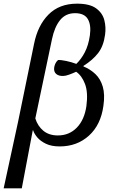

<svg xmlns="http://www.w3.org/2000/svg" viewBox="-52 -790 645 1049"><path d="M-32 239 47 -126 134 -550Q154 -651 213 -710.5Q272 -770 369 -770Q438 -770 473 -744.5Q508 -719 518 -680Q528 -641 522 -600Q514 -539 484.5 -500.5Q455 -462 404 -430V-427Q441 -412 469 -385.5Q497 -359 509.5 -316.5Q522 -274 513 -212Q499 -108 434 -49Q369 10 274 10Q229 10 199 -4.5Q169 -19 152 -39Q135 -59 129 -78H127L67 239ZM264 -50Q326 -50 367.5 -92.5Q409 -135 420 -210Q430 -285 412.5 -331Q395 -377 364 -398Q347 -390 326.5 -382.5Q306 -375 294 -375Q269 -374 255 -386Q241 -398 244 -421Q245 -429 249.5 -440.5Q254 -452 265 -462Q281 -463 309.5 -457Q338 -451 365 -441Q392 -467 411.5 -504.5Q431 -542 439 -596Q447 -653 428 -685.5Q409 -718 358 -718Q307 -718 276.5 -680.5Q246 -643 232 -576L141 -143Q154 -101 185 -75.5Q216 -50 264 -50Z"/></svg>

Font: Noto Serif SemiCondensed
Style: Italic
Weight: 400
Width: 4
Italic angle: -12°
Designer: Monotype Design Team
Foundry: Monotype Imaging Inc.
Version: Version 2.013